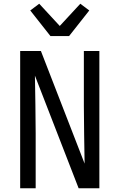

<svg xmlns="http://www.w3.org/2000/svg" viewBox="-20 -1008 640 1028"><path d="M88 0V-735H199L433 -132Q432 -209 430.5 -286.5Q429 -364 429 -441V-735H512V0H401L167 -603Q168 -526 169.5 -448.5Q171 -371 171 -294V0ZM250 -815 142 -952 190 -988 300 -869 410 -988 458 -952 350 -815Z"/></svg>

Font: Nova
Style: Regular
Weight: 400
Monospace: yes
Designer: Belleve Invis
Foundry: Belleve Invis
Version: Version 24.1.4; ttfautohint (v1.8.4)